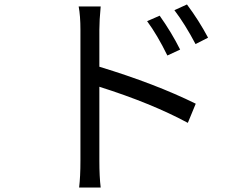

<svg xmlns="http://www.w3.org/2000/svg" viewBox="-20 -802 1040 852"><path d="M903.3 -634.8 847.7 -606.4Q800.8 -695.3 753.9 -756.8L809.6 -782.2Q862.3 -711.9 903.3 -634.8ZM779.3 -582 722.7 -555.7Q677.7 -647.5 632.8 -708L688.5 -732.4Q741.2 -658.2 779.3 -582ZM420.9 -669.9V-505.9Q670.9 -429.7 848.6 -341.8L813.5 -256.8Q652.3 -343.8 420.9 -417V-87.9Q420.9 -18.6 426.8 30.3H331.1Q336.9 -18.6 336.9 -87.9V-669.9Q336.9 -731.4 329.1 -773.4H426.8Q420.9 -710.9 420.9 -669.9Z"/></svg>

Font: GenEi Gothic M Regular
Style: Regular
Weight: 400
Designer: o_tamon (Modified); [Source Han Sans]
Ryoko NISHIZUKA  (kana & ideographs); Paul D. Hunt (Latin, Greek & Cyrillic); Wenl
Version: Version 1.1a;Original Version 1.004